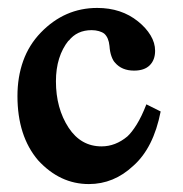

<svg xmlns="http://www.w3.org/2000/svg" viewBox="-20 -462 461 484"><path d="M385 -181Q367 -89 316 -44Q267 2 204 2Q131 2 76 -58Q24 -119 24 -220Q24 -268 38.5 -308.5Q53 -349 83 -380Q143 -442 225 -442Q286 -442 328 -408Q348 -392 359.5 -373Q371 -354 371 -334Q371 -311 357.5 -297.5Q344 -284 318 -284Q287 -284 270 -304Q265 -309 261 -320Q257 -331 256 -346Q254 -367 243 -377Q238 -381 229.5 -383.5Q221 -386 211 -386Q174 -386 153 -359V-360Q121 -320 121 -257Q121 -189 153 -140Q184 -93 236 -93Q271 -93 301 -118Q312 -128 324.5 -148Q337 -168 349 -199Z"/></svg>

Font: New Athena Unicode
Style: Bold
Weight: 700
Designer: J. Rusten 1997; rev. by R. Hancock 2001, 2002, rev. by D. Mastronarde 2002-2021
Foundry: Society for Classical Studies (formerly American Philological Association)
Version: Version 5.008